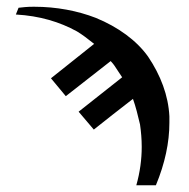

<svg xmlns="http://www.w3.org/2000/svg" viewBox="-20 -565 559 569"><path d="M35 -542 27 -522C98 -518 157 -500 208 -472C223 -463 239 -451 259 -435L131 -333L175 -280C213 -310 266 -351 308 -384C320 -371 319 -370 330 -354C333 -349 338 -342 342 -336L213 -234L258 -181C291 -207 336 -243 374 -272C382 -250 389 -222 395 -196C398 -175 400 -153 400 -130C400 -93 395 -55 384 -16H442C469 -81 482 -143 482 -201V-220C479 -282 456 -342 419 -397C385 -445 330 -485 264 -512C210 -533 147 -545 82 -545C73 -545 62 -545 54 -544Z"/></svg>

Font: Libertinus Serif
Style: Bold
Weight: 700
Designer: Philipp H. Poll, Khaled Hosny
Foundry: Caleb Maclennan
Version: Version 7.050;RELEASE